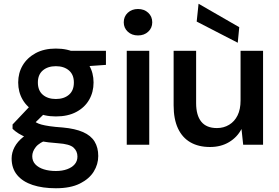

<svg xmlns="http://www.w3.org/2000/svg" viewBox="-20 -772 1490 1024"><path d="M278 232Q207 232 154 214.5Q101 197 71.5 161.5Q42 126 42 73Q42 42 57.5 12.5Q73 -17 104.5 -42Q136 -67 185 -86L238 -29Q190 -12 171 12Q152 36 152 61Q152 87 168.5 104.5Q185 122 213.5 131Q242 140 278 140Q312 140 338 130.5Q364 121 378.5 104Q393 87 393 63Q393 34 372 15Q351 -4 290 -8Q236 -12 196.5 -19Q157 -26 128.5 -36.5Q100 -47 80 -59.5Q60 -72 47 -85V-108L151 -218L240 -189L123 -74L154 -131Q164 -124 174.5 -118Q185 -112 201.5 -107.5Q218 -103 245 -99Q272 -95 315 -92Q381 -86 423 -67.5Q465 -49 484.5 -17Q504 15 504 60Q504 104 480 143Q456 182 406 207Q356 232 278 232ZM278 -151Q215 -151 170 -175Q125 -199 101 -240Q77 -281 77 -332Q77 -383 101 -423.5Q125 -464 170 -488.5Q215 -513 278 -513Q342 -513 387 -488.5Q432 -464 455.5 -423.5Q479 -383 479 -332Q479 -281 455.5 -240Q432 -199 387 -175Q342 -151 278 -151ZM278 -244Q321 -244 347.5 -266.5Q374 -289 374 -332Q374 -374 347.5 -396.5Q321 -419 278 -419Q235 -419 208.5 -396.5Q182 -374 182 -332Q182 -289 208.5 -266.5Q235 -244 278 -244ZM361 -413 338 -501H545V-426Z M656 0V-501H776V0ZM716 -583Q683 -583 661.5 -603Q640 -623 640 -653Q640 -684 661.5 -704Q683 -724 716 -724Q749 -724 770.5 -704Q792 -684 792 -653Q792 -623 770.5 -603Q749 -583 716 -583Z M1100 12Q1039 12 995.5 -13Q952 -38 929 -87.5Q906 -137 906 -210V-501H1026V-222Q1026 -157 1053.5 -123Q1081 -89 1137 -89Q1173 -89 1202 -106.5Q1231 -124 1247 -156.5Q1263 -189 1263 -236V-501H1383V0H1277L1268 -84Q1245 -40 1201.5 -14Q1158 12 1100 12ZM1248 -544 1029 -657 1039 -752 1256 -627Z"/></svg>

Font: DM Sans 17pt SemiBold
Style: Regular
Weight: 600
Version: Version 4.004;gftools[0.9.30]